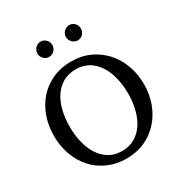

<svg xmlns="http://www.w3.org/2000/svg" viewBox="-205 -1040 1141 1206"><g transform="rotate(-30 365.5 -437.5)"><path d="M576.2 -334Q576.2 -395 563 -449Q549.8 -502.9 523.4 -543.2Q497.1 -583.5 457.8 -606.7Q418.5 -629.9 366.2 -629.9Q312 -629.9 272 -606.4Q231.9 -583 205.6 -542.7Q179.2 -502.4 166.5 -449Q153.8 -395.5 153.8 -335.9Q153.8 -275.9 166.7 -221.9Q179.7 -168 205.8 -127.4Q231.9 -86.9 271.2 -63Q310.5 -39.1 363.8 -39.1Q418 -39.1 457.8 -63Q497.6 -86.9 523.9 -127.2Q550.3 -167.5 563.2 -220.9Q576.2 -274.4 576.2 -334ZM691.9 -335Q691.9 -262.2 668.5 -198.2Q645 -134.3 602.3 -86.7Q559.6 -39.1 499.5 -11.5Q439.5 16.1 366.2 16.1Q292.5 16.1 232.2 -10.5Q171.9 -37.1 128.9 -84.5Q85.9 -131.8 62.5 -196Q39.1 -260.3 39.1 -335.9Q39.1 -409.2 62 -473.1Q85 -537.1 127.4 -584.7Q169.9 -632.3 230.2 -659.7Q290.5 -687 365.2 -687Q439.5 -687 499.8 -659.2Q560.1 -631.3 602.8 -583.5Q645.5 -535.6 668.7 -471.7Q691.9 -407.7 691.9 -335ZM316.4 -836.4Q316.4 -825.2 312 -814.9Q307.6 -804.7 300.3 -796.9Q293 -789.1 283 -784.7Q272.9 -780.3 261.7 -780.3Q250.5 -780.3 240.7 -784.7Q231 -789.1 223.6 -796.9Q216.3 -804.7 211.9 -814.5Q207.5 -824.2 207.5 -835.4Q207.5 -846.2 211.9 -856.2Q216.3 -866.2 223.6 -874Q231 -881.8 240.7 -886.5Q250.5 -891.1 261.7 -891.1Q272.9 -891.1 283 -886.7Q293 -882.3 300.3 -875Q307.6 -867.7 312 -857.7Q316.4 -847.7 316.4 -836.4ZM523.4 -836.4Q523.4 -825.2 519.3 -814.9Q515.1 -804.7 507.8 -796.9Q500.5 -789.1 490.7 -784.7Q481 -780.3 469.7 -780.3Q458.5 -780.3 448.5 -784.7Q438.5 -789.1 430.9 -796.9Q423.3 -804.7 418.9 -814.9Q414.6 -825.2 414.6 -836.4Q414.6 -846.7 418.9 -856.7Q423.3 -866.7 431.2 -874.3Q439 -881.8 448.7 -886.5Q458.5 -891.1 469.7 -891.1Q481 -891.1 490.7 -886.7Q500.5 -882.3 507.8 -874.8Q515.1 -867.2 519.3 -857.2Q523.4 -847.2 523.4 -836.4Z"/></g></svg>

Font: BabelStone Ogham Pictish
Style: Bold
Weight: 700
Designer: Andrew West
Foundry: BabelStone
Version: Version 1.02 March 14, 2022